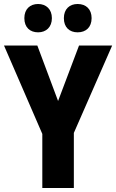

<svg xmlns="http://www.w3.org/2000/svg" viewBox="-20 -942 582 962"><path d="M102 -851C102 -804 131 -780 171 -780C211 -780 240 -806 240 -851C240 -896 211 -922 171 -922C131 -922 102 -897 102 -851ZM300 -851C300 -805 328 -780 369 -780C411 -780 439 -806 439 -851C439 -896 411 -922 369 -922C329 -922 300 -897 300 -851ZM271 -436 167 -714H0L192 -271V0H350V-276L542 -714H376Z"/></svg>

Font: Noto Sans Khmer Condensed ExtraBold
Style: Regular
Weight: 800
Width: 3
Designer: Danh Hong and the Monotype Design Team
Foundry: Monotype Imaging Inc.
Version: Version 2.004